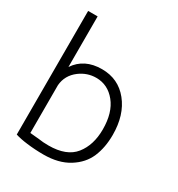

<svg xmlns="http://www.w3.org/2000/svg" viewBox="-175 -840 892 963"><g transform="rotate(30 271.0 -358.0)"><path d="M109 -726V-433Q159 -508 261 -508Q356 -508 414 -436Q472 -364 472 -249Q472 -176 448 -119.5Q424 -63 365.5 -26.5Q307 10 220 10Q170 10 123 4Q82 -1 54 -10V-726ZM109 -51 162 -46Q187 -42 219 -42Q323 -42 369 -99.5Q415 -157 415 -248Q415 -345 370 -400.5Q325 -456 258 -456Q206 -456 163 -424Q114 -387 109 -328Z"/></g></svg>

Font: Bellota
Style: Regular
Weight: 400
Designer: Kemie Guaida
Foundry: Kemie Guaida
Version: Version 1.000;PS 002.000;hotconv 1.0.70;makeotf.lib2.5.58329